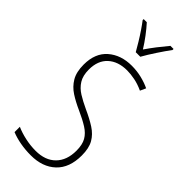

<svg xmlns="http://www.w3.org/2000/svg" viewBox="-303 -992 1045 1045"><g transform="rotate(45 219.5 -469.5)"><path d="M394 -186Q394 -91 340.5 -40.5Q287 10 197 10Q155 10 116 3Q77 -4 45 -17V-58Q76 -44 116.5 -35Q157 -26 198 -26Q272 -26 313.5 -68Q355 -110 355 -184Q355 -230 339 -258Q323 -286 290.5 -306.5Q258 -327 209 -349Q164 -369 128.5 -392Q93 -415 72 -450.5Q51 -486 51 -543Q51 -631 104.5 -677.5Q158 -724 241 -724Q281 -724 317.5 -715Q354 -706 383 -692L368 -659Q334 -675 301 -681.5Q268 -688 241 -688Q172 -688 131 -650.5Q90 -613 90 -544Q90 -497 108.5 -467.5Q127 -438 158.5 -418.5Q190 -399 231 -380Q282 -357 318.5 -333.5Q355 -310 374.5 -276Q394 -242 394 -186ZM204 -791Q191 -814 174 -842Q157 -870 139 -896.5Q121 -923 107 -941V-949H131Q153 -925 177.5 -892.5Q202 -860 221 -829Q243 -861 265 -889.5Q287 -918 313 -949H337V-941Q314 -910 286 -867.5Q258 -825 239 -791Z"/></g></svg>

Font: Noto Sans Telugu Condensed ExtraLight
Style: Regular
Weight: 200
Width: 3
Designer: Jelle Bosma - Monotype Design Team
Foundry: Monotype Imaging Inc.
Version: Version 2.005; ttfautohint (v1.8.4.7-5d5b)